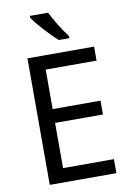

<svg xmlns="http://www.w3.org/2000/svg" viewBox="-101 -1005 725 1067"><g transform="rotate(-10 261.5 -472.0)"><path d="M248 -944H145V-934C168 -897 238 -820 281 -784H340V-796C311 -833 269 -899 248 -944ZM467 0V-79H180V-334H450V-412H180V-635H467V-714H91V0Z"/></g></svg>

Font: Noto Sans Thai
Style: Regular
Weight: 400
Designer: Monotype Design Team
Foundry: Monotype Imaging Inc.
Version: Version 1.901